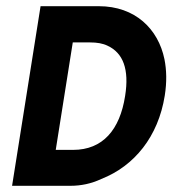

<svg xmlns="http://www.w3.org/2000/svg" viewBox="-20 -600 557 620"><path d="M19 0H207C242 0 275 -7 307 -22C414 -64 491 -159 512 -291C519 -335 518 -374 511 -409C491 -506 417 -580 299 -580H111ZM160 -116 215 -463H271C293 -463 312 -460 328 -452C377 -429 398 -377 384 -290C367 -181 312 -116 216 -116Z"/></svg>

Font: Charger Sport
Style: UltNrwObl
Weight: 1000
Designer: Jasper
Foundry: Cannot Into Space Fonts
Version: Version 1.1